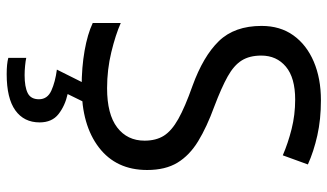

<svg xmlns="http://www.w3.org/2000/svg" viewBox="-228 -536 1004 589"><g transform="rotate(90 274.5 -242.0)"><path d="M502 -191Q502 -96 433 -43Q364 10 247 10Q187 10 136 1Q85 -8 51 -24V-110Q87 -94 140.5 -81Q194 -68 251 -68Q331 -68 371.5 -99Q412 -130 412 -183Q412 -218 397 -242Q382 -266 345.5 -286.5Q309 -307 244 -330Q153 -363 106.5 -411Q60 -459 60 -542Q60 -599 89 -639.5Q118 -680 169.5 -702Q221 -724 288 -724Q347 -724 396 -713Q445 -702 485 -684L457 -607Q420 -623 376.5 -634Q333 -645 286 -645Q219 -645 185 -616.5Q151 -588 151 -541Q151 -505 166 -481Q181 -457 215 -438Q249 -419 307 -397Q370 -374 413.5 -347.5Q457 -321 479.5 -284Q502 -247 502 -191ZM356 139Q356 187 319 213.5Q282 240 208 240Q176 240 158 235V180Q167 182 182 183.5Q197 185 211 185Q247 185 266 175.5Q285 166 285 141Q285 115 258.5 103Q232 91 194 86L237 0H295L269 53Q305 61 330.5 81Q356 101 356 139Z"/></g></svg>

Font: Noto Sans PhagsPa
Style: Regular
Weight: 400
Designer: Monotype Design Team
Foundry: Monotype Imaging Inc.
Version: Version 2.004; ttfautohint (v1.8.4.7-5d5b)